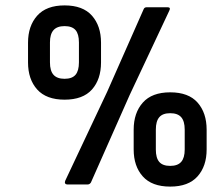

<svg xmlns="http://www.w3.org/2000/svg" viewBox="-20 -683 829 711"><path d="M228.6 0Q223.4 0 221.3 -3.8Q219.2 -7.6 221.4 -13.4L377.1 -343.7L511.7 -648.4Q514.5 -656.2 523.5 -656.2H600.2Q613.6 -656.2 606.8 -643.2L460.1 -331L316.7 -7.2Q311.9 0 305.3 0ZM219.1 -313.9Q151.6 -313.9 117.7 -351.6Q83.8 -389.4 83.8 -451.8V-524.9Q83.8 -586.9 117.7 -624.9Q151.6 -663 219.1 -663Q287.1 -663 320.6 -624.9Q354.1 -586.9 354.1 -524.9V-451.8Q354.1 -389.4 320.6 -351.6Q287.1 -313.9 219.1 -313.9ZM219.1 -391.2Q247 -391.2 259.7 -406.1Q272.3 -420.9 272.3 -452V-525.9Q272.3 -557 259.7 -571.6Q247 -586.3 219.1 -586.3Q191.3 -586.3 178.1 -571.3Q165 -556.4 165 -525.9V-452Q165 -420.9 178.1 -406.1Q191.3 -391.2 219.1 -391.2ZM610.3 8Q542.4 8 508.7 -29.8Q475 -67.5 475 -129.5V-202.6Q475 -265 508.9 -303.1Q542.7 -341.1 610.3 -341.1Q678.2 -341.1 711.7 -303.1Q745.2 -265 745.2 -202.6V-129.5Q745.2 -67.5 711.5 -29.8Q677.8 8 610.3 8ZM610.3 -68.7Q638.2 -68.7 651.1 -83.7Q664 -98.6 664 -129.1V-203Q664 -234.1 651.1 -248.9Q638.2 -263.8 610.3 -263.8Q582.4 -263.8 569.8 -248.9Q557.1 -234.1 557.1 -203V-129.1Q557.1 -98 569.8 -83.4Q582.4 -68.7 610.3 -68.7Z"/></svg>

Font: Sofia Sans Condensed
Style: Italic
Weight: 400
Italic angle: -9°
Designer: Botio Nikoltchev, Ani Petrova
Foundry: lettersoup
Version: Version 4.101